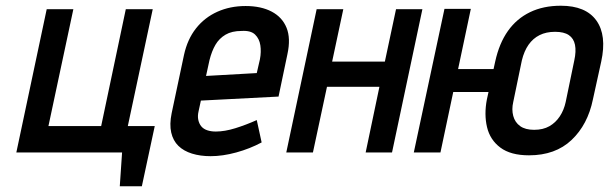

<svg xmlns="http://www.w3.org/2000/svg" viewBox="-20 -532 2125 670"><path d="M513 -500H419L333 -92H149L236 -500H143L37 0H406L398 118H475L520 -92H426Z M673 -144 681 -181 952 -195 983 -343Q995 -398 980 -435Q965 -472 928 -491.5Q891 -511 837 -511Q783 -511 738.5 -491Q694 -471 664 -433Q634 -395 622 -340L579 -137Q571 -98 577.5 -69.5Q584 -41 602.5 -23Q621 -5 650 4Q679 13 715 13Q757 13 804.5 0Q852 -13 893 -35L876 -113Q838 -96 801 -84.5Q764 -73 733 -73Q716 -73 703 -77.5Q690 -82 682.5 -91Q675 -100 672 -113.5Q669 -127 673 -144ZM887 -325 876 -277 699 -267 711 -322Q719 -354 732 -376Q745 -398 767 -411Q789 -424 823 -424Q855 -426 870 -411.5Q885 -397 888.5 -374Q892 -351 887 -325Z M1323 -317H1139L1178 -500H1085L979 0H1072L1121 -229H1304L1256 0H1348L1454 -500H1362Z M1532 -291 1515 -211H1732L1749 -291ZM2049 -185 2078 -317Q2098 -409 2061 -460.5Q2024 -512 1937 -512Q1876 -512 1829.5 -489.5Q1783 -467 1752.5 -424Q1722 -381 1708 -317L1679 -185Q1669 -133 1679.5 -88.5Q1690 -44 1726 -17Q1762 10 1826 10Q1918 10 1974.5 -43.5Q2031 -97 2049 -185ZM1984 -321 1954 -176Q1948 -148 1933.5 -126Q1919 -104 1897 -91.5Q1875 -79 1844 -79Q1813 -79 1795 -92Q1777 -105 1771 -127.5Q1765 -150 1771 -176L1801 -321Q1809 -354 1824.5 -376Q1840 -398 1863 -409.5Q1886 -421 1917 -421Q1948 -421 1965 -409.5Q1982 -398 1986.5 -375.5Q1991 -353 1984 -321ZM1424 0H1517L1623 -501H1531Z"/></svg>

Font: Advent Pro SemiBold
Style: Italic
Weight: 600
Italic angle: -12°
Version: Version 3.000